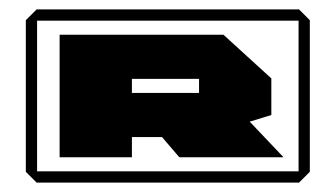

<svg xmlns="http://www.w3.org/2000/svg" viewBox="-20 -820 715 409"><path d="M107 -485V-746H260H261V-485ZM58 -431 35 -454V-776H59V-431ZM59 -431V-455H640V-454L617 -431ZM362 -485 260 -604H471L583 -486V-485ZM261 -528V-622H404V-528ZM404 -528V-652H558V-575L405 -528ZM261 -652V-746H456L558 -653V-652ZM35 -776V-777L58 -800H616V-776ZM616 -455V-800H617L640 -777V-455Z"/></svg>

Font: Foldit Black
Style: Regular
Weight: 900
Version: Version 1.003